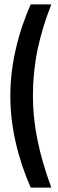

<svg xmlns="http://www.w3.org/2000/svg" viewBox="-20 -759 265 875"><path d="M120 96Q75 -6 51 -112.5Q27 -219 27 -322Q27 -424 51 -531Q75 -638 120 -739H214Q172 -633 151 -532Q130 -431 130 -322Q130 -221 151.5 -117.5Q173 -14 214 96Z"/></svg>

Font: Special Gothic Condensed Medium
Style: Regular
Weight: 500
Width: 3
Designer: Alistair McCready
Foundry: Monolith
Version: Version 1.000; ttfautohint (v1.8.4.7-5d5b)